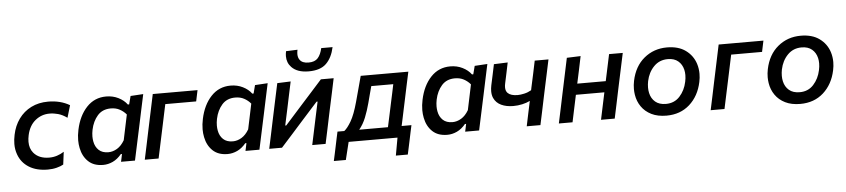

<svg xmlns="http://www.w3.org/2000/svg" viewBox="-48 -1038 6497 1474"><g transform="rotate(-5 3201.0 -301.0)"><path d="M282 10.5Q195 10.5 136.8 -25.8Q78.5 -62 55.5 -127Q42 -164 42 -207Q42 -240.5 50 -277.5Q64 -346.5 101.8 -398.8Q139.5 -451 197 -480Q254.5 -509 328 -509Q423 -509 494 -467L466 -372.5Q430.5 -398 397.2 -407.2Q364 -416.5 331 -416.5Q269 -416.5 221.2 -377.5Q173.5 -338.5 157.5 -266Q151.5 -238.5 151.5 -214.5Q151.5 -163.5 179.5 -129.5Q220.5 -80 300.5 -80Q331.5 -80 360.2 -89.2Q389 -98.5 414.5 -115L402 -17.5Q382 -6 350.5 2.2Q319 10.5 282 10.5Z M846 0Q848.5 -10 850.5 -20.5L858.5 -59H849.5Q819 -22 782.5 -5Q746 12 708 12Q636 12 593.8 -28Q551.5 -68 538.5 -133Q532.5 -162 532.5 -193Q532.5 -231.5 541.5 -273Q564 -380 624.8 -444.8Q685.5 -509.5 775.5 -509.5Q827 -509.5 869.5 -488.2Q912 -467 936.5 -433.5H946.5L963 -497L1061 -503Q1048 -443 1036 -386.2Q1024 -329.5 1011 -268L959 -25.5Q956 -12.5 953.5 0ZM756 -81.5Q790.5 -81.5 823.5 -101.2Q856.5 -121 881 -163L922 -358Q900.5 -383.5 871.2 -399.2Q842 -415 803 -415Q738.5 -415 700.8 -372Q663 -329 649.5 -264Q644 -237 644 -212.5Q644 -192.5 647.5 -174Q655 -132.5 682 -107Q709 -81.5 756 -81.5Z M1029 0Q1040.5 -54.5 1051.5 -105.5Q1062 -156.5 1075 -218L1085.5 -267.5Q1100.5 -337.5 1111.5 -390.5Q1122.5 -443 1134 -497H1479L1461 -411.5H1223Q1216 -379 1208.8 -344.8Q1201.5 -310.5 1192.5 -267.5L1182 -218Q1169 -156.5 1158 -105.5Q1147 -54.5 1135.5 0Z M1805 0Q1807.5 -10 1809.5 -20.5L1817.5 -59H1808.5Q1778 -22 1741.5 -5Q1705 12 1667 12Q1595 12 1552.8 -28Q1510.5 -68 1497.5 -133Q1491.5 -162 1491.5 -193Q1491.5 -231.5 1500.5 -273Q1523 -380 1583.8 -444.8Q1644.5 -509.5 1734.5 -509.5Q1786 -509.5 1828.5 -488.2Q1871 -467 1895.5 -433.5H1905.5L1922 -497L2020 -503Q2007 -443 1995 -386.2Q1983 -329.5 1970 -268L1918 -25.5Q1915 -12.5 1912.5 0ZM1715 -81.5Q1749.5 -81.5 1782.5 -101.2Q1815.5 -121 1840 -163L1881 -358Q1859.5 -383.5 1830.2 -399.2Q1801 -415 1762 -415Q1697.5 -415 1659.8 -372Q1622 -329 1608.5 -264Q1603 -237 1603 -212.5Q1603 -192.5 1606.5 -174Q1614 -132.5 1641 -107Q1668 -81.5 1715 -81.5Z M1988 0Q1999.5 -55 2010.5 -105.5Q2021 -156 2034 -217.5L2044.5 -267Q2059.5 -336.5 2070.5 -389.5Q2081.5 -442.5 2093.5 -497L2197 -501Q2186 -450.5 2176 -402.5Q2166 -354.5 2153 -293L2126 -167.5H2134L2266 -315Q2305.5 -359 2347 -405Q2388.5 -451 2429.5 -497H2528Q2516.5 -442 2505.5 -390Q2494.5 -338 2479 -267L2468.5 -217.5Q2455.5 -156 2445 -105Q2434 -54 2422.5 0H2319.5Q2330.5 -52 2340.5 -99Q2350.5 -146 2362.5 -203L2389.5 -329H2381.5L2253.5 -186.5Q2212.5 -140.5 2170.5 -93.5Q2128.5 -46.5 2086.5 0ZM2342.5 -566Q2253.5 -566 2210 -612.5Q2177.5 -646.5 2177.5 -697Q2177.5 -715 2182 -735.5L2270.5 -739Q2266.5 -721 2266.5 -706Q2266.5 -678.5 2279.5 -661Q2299 -633.5 2347 -633.5Q2395.5 -633.5 2419 -660.2Q2442.5 -687 2453 -735.5H2540.5Q2523.5 -655.5 2478.2 -610.8Q2433 -566 2342.5 -566Z M2474 136.5Q2480 109.5 2485.8 82.5Q2491.5 55.5 2497 29.5Q2503 0.5 2509.2 -29Q2515.5 -58.5 2521.5 -86H2574Q2599.5 -106 2628.2 -155.2Q2657 -204.5 2683.5 -301Q2699 -359.5 2712 -406Q2724.5 -452.5 2736.5 -497H3103.5Q3091.5 -442 3080.5 -390Q3069.5 -338 3055 -269L3044 -217.5Q3036 -179 3029.2 -147.2Q3022.5 -115.5 3016 -86H3091.5Q3085.5 -58.5 3079.2 -29Q3073 0.5 3067 29.5Q3061 57.5 3055.5 83.5Q3050 109.5 3044 136.5H2952L2976.5 0H2600L2566.5 136.5ZM2776.5 -283.5Q2761 -225.5 2740.8 -174.8Q2720.5 -124 2689 -86H2910.5Q2923 -144 2939 -218.5L2949.5 -268Q2958.5 -310 2966 -344.5Q2973 -379 2980 -411.5H2810.5Q2802.5 -382 2794.2 -351Q2786 -320 2776.5 -283.5Z M3498 0Q3500.5 -10 3502.5 -20.5L3510.5 -59H3501.5Q3471 -22 3434.5 -5Q3398 12 3360 12Q3288 12 3245.8 -28Q3203.5 -68 3190.5 -133Q3184.5 -162 3184.5 -193Q3184.5 -231.5 3193.5 -273Q3216 -380 3276.8 -444.8Q3337.5 -509.5 3427.5 -509.5Q3479 -509.5 3521.5 -488.2Q3564 -467 3588.5 -433.5H3598.5L3615 -497L3713 -503Q3700 -443 3688 -386.2Q3676 -329.5 3663 -268L3611 -25.5Q3608 -12.5 3605.5 0ZM3408 -81.5Q3442.5 -81.5 3475.5 -101.2Q3508.5 -121 3533 -163L3574 -358Q3552.5 -383.5 3523.2 -399.2Q3494 -415 3455 -415Q3390.5 -415 3352.8 -372Q3315 -329 3301.5 -264Q3296 -237 3296 -212.5Q3296 -192.5 3299.5 -174Q3307 -132.5 3334 -107Q3361 -81.5 3408 -81.5Z M3972.5 0Q3982 -45.5 3992.5 -95.8Q4003 -146 4013 -192Q3986.5 -179 3952.8 -171.5Q3919 -164 3883.5 -164Q3830.5 -164 3791 -182.5Q3751.5 -201 3734 -239.5Q3724 -262 3724 -291.5Q3724 -312.5 3729 -337Q3739 -383.5 3747 -420.8Q3755 -458 3763 -497L3869.5 -501Q3861.5 -463.5 3854 -426Q3846 -388.5 3836.5 -344Q3832.5 -326.5 3832.5 -312.5Q3832.5 -283.5 3848.5 -268Q3872 -245 3924.5 -245Q3946 -245 3975.2 -251.5Q4004.5 -258 4030 -273L4034 -292.5Q4047.5 -354 4057.5 -401Q4067 -448 4077.5 -497H4183.5Q4172 -443 4160.8 -390.2Q4149.5 -337.5 4134.5 -267.5L4124 -218Q4111 -156.5 4100.5 -105.5Q4089.5 -54.5 4078 0Z M4220 0Q4231.5 -54.5 4242.5 -105.5Q4253 -156.5 4266 -218L4276.5 -267.5Q4291.5 -337.5 4302.5 -390.5Q4313.5 -443 4325 -497L4431.5 -501Q4420 -445.5 4409.5 -395Q4398.5 -344.5 4387.5 -292.5H4607Q4619.5 -353 4630 -400.5Q4640 -448 4650.5 -497H4756Q4744.5 -443 4733.2 -390.2Q4722 -337.5 4707 -267.5L4696.5 -218Q4683.5 -156.5 4673 -105.5Q4662 -54.5 4650.5 0H4545Q4556.5 -54.5 4567 -104.2Q4577.5 -154 4589 -208H4369.5Q4357 -150 4346.8 -101.2Q4336.5 -52.5 4325.5 0Z M5049 12Q4981 12 4933 -12Q4885 -36 4856.8 -76.8Q4828.5 -117.5 4820.5 -169Q4817 -191 4817 -213.5Q4817 -244 4823.5 -275.5Q4846.5 -386.5 4921 -448Q4995.5 -509.5 5097 -509.5Q5185 -509.5 5240.8 -469Q5296.5 -428.5 5317.5 -363Q5329 -326 5329 -286.5Q5329 -255.5 5322 -223Q5299.5 -116.5 5227.8 -52.2Q5156 12 5049 12ZM5052.5 -78Q5118 -78 5159.2 -123.5Q5200.5 -169 5214 -234Q5220 -261 5220 -286Q5220 -307.5 5215.5 -327Q5205.5 -369 5175.5 -394.2Q5145.5 -419.5 5096 -419.5Q5031 -419.5 4988 -375.2Q4945 -331 4931 -264Q4926 -238.5 4926 -215Q4926 -193 4930.5 -172.5Q4940 -130 4970.5 -104Q5001 -78 5052.5 -78Z M5390 0Q5401.5 -54.5 5412.5 -105.5Q5423 -156.5 5436 -218L5446.5 -267.5Q5461.5 -337.5 5472.5 -390.5Q5483.5 -443 5495 -497H5840L5822 -411.5H5584Q5577 -379 5569.8 -344.8Q5562.5 -310.5 5553.5 -267.5L5543 -218Q5530 -156.5 5519 -105.5Q5508 -54.5 5496.5 0Z M6080 12Q6012 12 5964 -12Q5916 -36 5887.8 -76.8Q5859.5 -117.5 5851.5 -169Q5848 -191 5848 -213.5Q5848 -244 5854.5 -275.5Q5877.5 -386.5 5952 -448Q6026.5 -509.5 6128 -509.5Q6216 -509.5 6271.8 -469Q6327.5 -428.5 6348.5 -363Q6360 -326 6360 -286.5Q6360 -255.5 6353 -223Q6330.5 -116.5 6258.8 -52.2Q6187 12 6080 12ZM6083.5 -78Q6149 -78 6190.2 -123.5Q6231.5 -169 6245 -234Q6251 -261 6251 -286Q6251 -307.5 6246.5 -327Q6236.5 -369 6206.5 -394.2Q6176.5 -419.5 6127 -419.5Q6062 -419.5 6019 -375.2Q5976 -331 5962 -264Q5957 -238.5 5957 -215Q5957 -193 5961.5 -172.5Q5971 -130 6001.5 -104Q6032 -78 6083.5 -78Z"/></g></svg>

Font: Heraclito Medium
Style: Italic
Weight: 500
Italic angle: -12°
Designer: Kostas Bartsokas (font) & Cristiano Sobral (main changes)
Foundry: Kostas Bartsokas (font) & Cristiano Sobral (main changes)
Version: Version 1.00;July 8, 2020;FontCreator 13.0.0.2655 64-bit